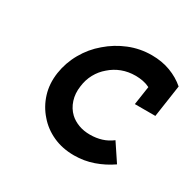

<svg xmlns="http://www.w3.org/2000/svg" viewBox="-98 -488 607 600"><g transform="rotate(30 205.5 -187.5)"><path d="M366 -34 324 -97Q307 -84 287.5 -78Q268 -72 246 -72Q223 -72 204.5 -79Q186 -86 173 -98Q156 -114 148.5 -137.5Q141 -161 145 -188Q148 -213 159.5 -234Q171 -255 189 -270Q207 -286 229.5 -294.5Q252 -303 278 -303Q292 -303 305 -300.5Q318 -298 330 -292L320 -225H394L411 -341Q388 -361 357.5 -372.5Q327 -384 290 -384Q248 -384 209.5 -368.5Q171 -353 140 -326Q109 -300 88.5 -264Q68 -228 62 -188Q56 -147 67 -111.5Q78 -76 102 -49Q125 -22 159 -6.5Q193 9 235 9Q271 9 304 -2.5Q337 -14 366 -34Z"/></g></svg>

Font: Josefin Slab Thin
Style: Bold Italic
Weight: 700
Italic angle: -12°
Version: Version 2.000